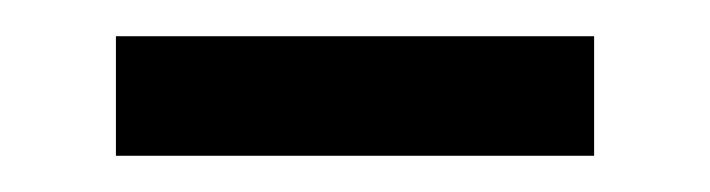

<svg xmlns="http://www.w3.org/2000/svg" viewBox="-20 -331 392 106"><path d="M308 -245V-311H44V-245Z"/></svg>

Font: AllPunType SemiBold
Style: Regular
Weight: 600
Version: 1.0